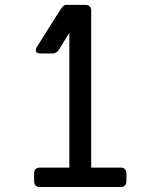

<svg xmlns="http://www.w3.org/2000/svg" viewBox="-20 -752 626 772"><path d="M141.6 0Q117.2 0 117.2 -23.9V-54.2Q117.2 -78.1 141.6 -78.1H258.8V-620.1L217.8 -553.7Q207.5 -537.1 193.4 -537.1H142.6Q124 -537.1 124 -549.8Q124 -556.2 127.9 -562.5L219.7 -708.5Q234.9 -732.4 244.1 -732.4H322.3Q346.7 -732.4 346.7 -708.5V-78.1H463.9Q488.3 -78.1 488.3 -54.2V-23.9Q488.3 0 463.9 0Z"/></svg>

Font: Simply Mono
Style: Book
Weight: 400
Designer: Wojciech Kalinowski "wmk69" (wmk69@o2.pl)
Foundry: Wojciech Kalinowski "wmk69" (wmk69@o2.pl)
Version: Version 1.0.0